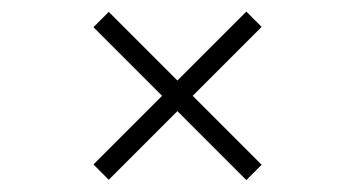

<svg xmlns="http://www.w3.org/2000/svg" viewBox="-20 -525 602 325"><path d="M397 -505.4 422.9 -479.5 306.2 -362.8 422.9 -246.1 397 -220.2 280.3 -336.9 164.1 -220.7 138.2 -246.6 254.4 -362.8 138.2 -479 164.1 -504.9 280.3 -388.7Z"/></svg>

Font: Flanker
Style: Regular
Weight: 400
Designer: Flanker
Foundry: Flanker
Version: Version 2.027